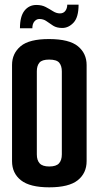

<svg xmlns="http://www.w3.org/2000/svg" viewBox="-20 -795 422 821"><path d="M190.6 6Q107.8 6 69.7 -24.1Q31.5 -54.2 31.5 -105.8V-517.2Q31.5 -566.4 68.3 -597.4Q105.1 -628.3 190.6 -628Q276.5 -627.7 313.5 -597Q350.4 -566.4 350.4 -516.9V-106.2Q350.4 -54.6 312.5 -24.3Q274.5 6 190.6 6ZM190.6 -83.1Q220.2 -83.1 232.3 -96.5Q244.4 -109.9 244.4 -135V-489.4Q244.4 -513.4 233.3 -526.8Q222.2 -540.2 190 -540.2Q159.4 -540.2 148.5 -527Q137.5 -513.7 137.5 -490.4V-134.6Q137.5 -109.6 149.7 -96.4Q161.8 -83.1 190.6 -83.1ZM65.3 -674.1Q65.3 -724.9 84.7 -749.4Q104.2 -773.8 135.7 -773.8Q159 -773.8 175.7 -764.9Q192.3 -756.1 206.8 -746.9Q221.3 -737.7 236.3 -737.7Q251.4 -737.7 259.5 -748.6Q267.6 -759.5 267.6 -775.1H316Q316 -721.3 294.6 -698.3Q273.2 -675.4 246.2 -675.4Q222.6 -675.4 207.3 -685.1Q192 -694.8 179 -704.3Q166 -713.8 148.3 -713.8Q136.3 -713.8 127.3 -703.5Q118.3 -693.1 118.3 -674.1Z"/></svg>

Font: Smooch Sans Thin
Style: Regular
Weight: 100
Designer: Robert E. Leuschke
Foundry: Robert E. Leuschke
Version: Version 1.010